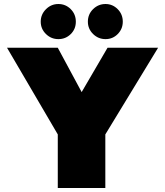

<svg xmlns="http://www.w3.org/2000/svg" viewBox="-20 -937 823 957"><path d="M183 -829Q183 -865 209 -891Q235 -917 271 -917Q307 -917 332.5 -891.5Q358 -866 358 -829Q358 -792 332.5 -767Q307 -742 271 -742Q235 -742 209 -767.5Q183 -793 183 -829ZM418 -829Q418 -866 444 -891.5Q470 -917 506 -917Q541 -917 566.5 -891.5Q592 -866 592 -829Q592 -793 567 -767.5Q542 -742 506 -742Q470 -742 444 -767.5Q418 -793 418 -829ZM268 -267 15 -699H268L387 -478L516 -699H768L505 -267V0H268Z"/></svg>

Font: Prompt Black
Style: Regular
Weight: 900
Designer: Katatrad Team
Foundry: CadsonDemak
Version: Version 1.001